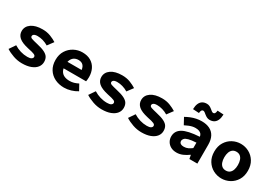

<svg xmlns="http://www.w3.org/2000/svg" viewBox="26 -1616 3548 2505"><g transform="rotate(30 1800.0 -363.5)"><path d="M295.6 12Q229.7 12 164.8 -10.6Q100 -33.2 53 -64L115.5 -155.6Q161.1 -127 211.7 -111.9Q262.3 -96.7 315.8 -96.7Q356.7 -96.7 375.7 -109.2Q394.7 -121.7 394.7 -139.4Q394.7 -149.8 389.2 -157.6Q383.7 -165.4 370.4 -171.6Q357.1 -177.9 333.5 -183.9Q310 -189.9 273 -197.7Q172.3 -219.9 128.3 -257.9Q84.3 -295.9 84.3 -352.8Q84.3 -422.6 145.1 -465.4Q205.9 -508.1 312.5 -508.1Q379.1 -508.1 433.6 -486.8Q488.1 -465.4 527.1 -440.2L461.3 -352Q423.7 -375.1 381.8 -387.3Q339.9 -399.4 298.9 -399.4Q275.7 -399.4 260.6 -394.5Q245.5 -389.7 237.8 -380.5Q230 -371.4 230 -359.8Q230 -339.5 256 -330.4Q282 -321.2 344.6 -306.7Q421.2 -289.7 464 -268Q506.7 -246.4 523.5 -217.6Q540.4 -188.8 540.4 -148Q540.4 -103.1 512.5 -66.9Q484.7 -30.8 430.1 -9.4Q375.6 12 295.6 12Z M930 12Q852.7 12 790.3 -18.7Q727.9 -49.4 691.5 -107.7Q655 -165.9 655 -248.3Q655 -329.5 691.8 -387.6Q728.6 -445.7 787.6 -476.9Q846.7 -508.1 913.1 -508.1Q989.6 -508.1 1041.6 -476.7Q1093.7 -445.3 1120.2 -391.4Q1146.7 -337.6 1146.7 -270Q1146.7 -250.2 1144.6 -231.8Q1142.5 -213.4 1140.5 -204.1H764.1V-302.8H1041L1017.8 -274.7Q1017.8 -334.7 992.4 -365.5Q967 -396.2 918 -396.2Q881.7 -396.2 854.7 -380Q827.7 -363.7 812.7 -330.8Q797.6 -297.8 797.6 -248.3Q797.6 -196.9 815.8 -164.3Q833.9 -131.6 867.9 -115.9Q901.9 -100.2 950.1 -100.2Q984 -100.2 1014.4 -109.1Q1044.9 -118 1077.9 -134.6L1126.7 -46Q1084.2 -19.1 1032.3 -3.6Q980.3 12 930 12Z M1495.6 12Q1429.7 12 1364.8 -10.6Q1300 -33.2 1253 -64L1315.5 -155.6Q1361.1 -127 1411.7 -111.9Q1462.3 -96.7 1515.8 -96.7Q1556.7 -96.7 1575.7 -109.2Q1594.7 -121.7 1594.7 -139.4Q1594.7 -149.8 1589.2 -157.6Q1583.7 -165.4 1570.4 -171.6Q1557.1 -177.9 1533.5 -183.9Q1510 -189.9 1473 -197.7Q1372.3 -219.9 1328.3 -257.9Q1284.3 -295.9 1284.3 -352.8Q1284.3 -422.6 1345.1 -465.4Q1405.9 -508.1 1512.5 -508.1Q1579.1 -508.1 1633.6 -486.8Q1688.1 -465.4 1727.1 -440.2L1661.3 -352Q1623.7 -375.1 1581.8 -387.3Q1539.9 -399.4 1498.9 -399.4Q1475.7 -399.4 1460.6 -394.5Q1445.5 -389.7 1437.8 -380.5Q1430 -371.4 1430 -359.8Q1430 -339.5 1456 -330.4Q1482 -321.2 1544.6 -306.7Q1621.2 -289.7 1664 -268Q1706.7 -246.4 1723.5 -217.6Q1740.4 -188.8 1740.4 -148Q1740.4 -103.1 1712.5 -66.9Q1684.7 -30.8 1630.1 -9.4Q1575.6 12 1495.6 12Z M2095.6 12Q2029.7 12 1964.8 -10.6Q1900 -33.2 1853 -64L1915.5 -155.6Q1961.1 -127 2011.7 -111.9Q2062.3 -96.7 2115.8 -96.7Q2156.7 -96.7 2175.7 -109.2Q2194.7 -121.7 2194.7 -139.4Q2194.7 -149.8 2189.2 -157.6Q2183.7 -165.4 2170.4 -171.6Q2157.1 -177.9 2133.5 -183.9Q2110 -189.9 2073 -197.7Q1972.3 -219.9 1928.3 -257.9Q1884.3 -295.9 1884.3 -352.8Q1884.3 -422.6 1945.1 -465.4Q2005.9 -508.1 2112.5 -508.1Q2179.1 -508.1 2233.6 -486.8Q2288.1 -465.4 2327.1 -440.2L2261.3 -352Q2223.7 -375.1 2181.8 -387.3Q2139.9 -399.4 2098.9 -399.4Q2075.7 -399.4 2060.6 -394.5Q2045.5 -389.7 2037.8 -380.5Q2030 -371.4 2030 -359.8Q2030 -339.5 2056 -330.4Q2082 -321.2 2144.6 -306.7Q2221.2 -289.7 2264 -268Q2306.7 -246.4 2323.5 -217.6Q2340.4 -188.8 2340.4 -148Q2340.4 -103.1 2312.5 -66.9Q2284.7 -30.8 2230.1 -9.4Q2175.6 12 2095.6 12Z M2624.4 12Q2574.2 12 2537.8 -8.1Q2501.3 -28.2 2481.4 -62Q2461.4 -95.9 2461.4 -137.6Q2461.4 -220.9 2536.6 -264.9Q2611.9 -308.8 2787.6 -319.4Q2785.1 -341.6 2773 -357.7Q2760.8 -373.8 2738.3 -382.5Q2715.7 -391.1 2682.4 -391.1Q2658.5 -391.1 2634.1 -385.5Q2609.7 -379.9 2584.4 -369.2Q2559.1 -358.6 2531.1 -344.6L2478.8 -441.1Q2513.1 -460.7 2550.8 -476Q2588.5 -491.4 2628.6 -499.7Q2668.6 -508.1 2710.8 -508.1Q2780.6 -508.1 2830.6 -483.5Q2880.7 -459 2907.6 -409.3Q2934.6 -359.6 2934.6 -283.6V0H2814.7L2804.1 -55.9H2800.4Q2762.6 -27.6 2717.6 -7.8Q2672.7 12 2624.4 12ZM2670.9 -101.7Q2704.1 -101.7 2732.9 -115.2Q2761.6 -128.7 2787.6 -149.2V-230.8Q2714.6 -227 2674.2 -216Q2633.8 -205 2618 -187.8Q2602.2 -170.5 2602.2 -149.3Q2602.2 -133.7 2610.7 -122.8Q2619.3 -111.8 2634.7 -106.7Q2650.1 -101.7 2670.9 -101.7ZM2786.3 -573.4Q2763.1 -573.4 2743.9 -583.1Q2724.7 -592.7 2709.5 -605.3Q2694.4 -617.9 2681.6 -627.5Q2668.9 -637.2 2656.8 -637.2Q2642 -637.2 2633.5 -624.3Q2625.1 -611.5 2622.3 -582L2530.3 -587.3Q2531.5 -639.4 2546.4 -672.7Q2561.3 -706.1 2588.3 -722.5Q2615.3 -739 2653.9 -739Q2677.9 -739 2696.6 -729.3Q2715.3 -719.7 2730.5 -707.1Q2745.6 -694.5 2758.4 -684.9Q2771.2 -675.2 2783.3 -675.2Q2798.2 -675.2 2806.6 -688.2Q2815.1 -701.3 2817.7 -730.4L2909.7 -725.1Q2908.5 -674 2893.6 -640.2Q2878.7 -606.5 2851.8 -589.9Q2824.9 -573.4 2786.3 -573.4Z M3300 12Q3234.5 12 3176.8 -18.7Q3119 -49.5 3083 -107.5Q3046.9 -165.6 3046.9 -247.9Q3046.9 -330.4 3083 -388.5Q3119 -446.7 3176.8 -477.4Q3234.5 -508.1 3300 -508.1Q3365.5 -508.1 3423.2 -477.4Q3481 -446.7 3517 -388.5Q3553.1 -330.4 3553.1 -247.9Q3553.1 -165.6 3517 -107.5Q3481 -49.5 3423.2 -18.7Q3365.5 12 3300 12ZM3300 -106.6Q3333.9 -106.6 3356.7 -123.9Q3379.4 -141.2 3390.9 -173.1Q3402.4 -205 3402.4 -247.9Q3402.4 -290.8 3390.9 -322.8Q3379.4 -354.7 3356.7 -372.1Q3333.9 -389.5 3300 -389.5Q3266.1 -389.5 3243.4 -372.1Q3220.7 -354.7 3209.2 -322.8Q3197.6 -290.8 3197.6 -247.9Q3197.6 -205 3209.2 -173.1Q3220.7 -141.2 3243.4 -123.9Q3266.1 -106.6 3300 -106.6Z"/></g></svg>

Font: Source Code Pro ExtraLight
Style: Regular
Weight: 200
Monospace: yes
Designer: Paul D. Hunt, Teo Tuominen
Foundry: Adobe
Version: Version 1.026;hotconv 1.1.0;makeotfexe 2.6.0